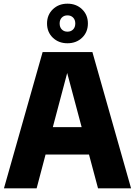

<svg xmlns="http://www.w3.org/2000/svg" viewBox="-20 -1023 734 1043"><path d="M1.5 0 211.5 -740H482L692 0H512.5L463.5 -183.5H227.5L179 0ZM267 -332.5H423.5L345 -626.5ZM346.5 -788Q298.5 -788 267 -818.2Q235.5 -848.5 235.5 -895.5Q235.5 -942 267 -972.5Q298.5 -1003 346.5 -1003Q394.5 -1003 426 -972.5Q457.5 -942 457.5 -895.5Q457.5 -848.5 426 -818.2Q394.5 -788 346.5 -788ZM346.5 -851Q365.5 -851 377.2 -863Q389 -875 389 -895.5Q389 -915.5 377.2 -927.5Q365.5 -939.5 346.5 -939.5Q327.5 -939.5 315.8 -927.5Q304 -915.5 304 -895.5Q304 -875 315.8 -863Q327.5 -851 346.5 -851Z"/></svg>

Font: Encode Sans SmCnd XBd
Style: Regular
Weight: 800
Width: 4
Designer: Multiple Designers
Foundry: Impallari Type
Version: Version 3.002; ttfautohint (v1.8.3) -l 8 -r 50 -G 200 -x 14 